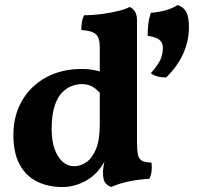

<svg xmlns="http://www.w3.org/2000/svg" viewBox="-20 -745 800 774"><path d="M310.6 -467Q333 -467 351.9 -463.8Q370.8 -460.6 392.6 -454.4V-358.8Q375.6 -381 356.3 -393.5Q337 -406 309.2 -406Q290.6 -406 269.7 -398.4Q248.8 -390.8 230 -371.6Q211.2 -352.4 199.7 -316.5Q188.2 -280.6 188.2 -223.6Q188.2 -178.8 199.7 -145.5Q211.2 -112.2 231.8 -93.6Q252.4 -75 279.8 -75Q304.6 -75 328.1 -91.1Q351.6 -107.2 366.9 -143.8Q382.2 -180.4 382.2 -242L422.6 -139.6Q406 -99.8 391.4 -77.7Q376.8 -55.6 363.4 -44Q352 -32 332.8 -20.1Q313.6 -8.2 287.4 0.4Q261.2 9 231.8 9Q174 9 129.5 -13Q85 -35 59.5 -81.3Q34 -127.6 34 -201Q34 -278.8 68.6 -338.7Q103.2 -398.6 165.2 -432.8Q227.2 -467 310.6 -467ZM532.2 -172Q532.2 -138.4 536.2 -121Q540.2 -103.6 552.6 -96.9Q565 -90.2 590.6 -89.6Q593 -72.4 591.1 -55.2Q589.2 -38 581.6 -23.8Q544 -22.4 503.2 -14.4Q462.4 -6.4 428 9Q410.8 2.2 403 -10.1Q395.2 -22.4 395.2 -48.4Q395.2 -68 399.9 -88.5Q404.6 -109 412.2 -134.8ZM532.2 -570.2V-130H382.2V-570.2ZM502.4 -717Q515.6 -711.6 523.9 -698.7Q532.2 -685.8 532.2 -662.6V-536.8H382.2V-553.4Q382.2 -576.4 376.8 -591.5Q371.4 -606.6 355.4 -614.3Q339.4 -622 307.8 -623.8Q307.8 -639.6 310.1 -655.2Q312.4 -670.8 319.2 -683.6Q355.2 -683.6 391.8 -688.6Q428.4 -693.6 458.2 -701.1Q488 -708.6 502.4 -717ZM695.6 -724.6Q719.8 -717 730.7 -697.2Q741.6 -677.4 741.6 -635.2Q741.6 -579 717.8 -527.2Q694 -475.4 649.6 -432.6Q630.8 -432.6 615.4 -436.7Q600 -440.8 588 -449.8Q617.2 -483 626.9 -505.1Q636.6 -527.2 636.6 -552.8Q636.6 -573.8 621.5 -585.3Q606.4 -596.8 575.2 -600.4Q575.2 -624.8 577.6 -646.3Q580 -667.8 588 -693.4Q621.2 -696 648.4 -703.6Q675.6 -711.2 695.6 -724.6Z"/></svg>

Font: Vollkorn
Style: Regular
Weight: 400
Designer: Friedrich Althausen
Foundry: Friedrich Althausen
Version: Version 4.104